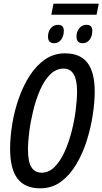

<svg xmlns="http://www.w3.org/2000/svg" viewBox="-20 -1014 557 1044"><path d="M259 -934 271 -994H517L505 -934ZM275 -779Q241 -779 241 -815Q241 -842 256 -860.5Q271 -879 296 -879Q327 -879 327 -846Q327 -818 312.5 -798.5Q298 -779 275 -779ZM430 -779Q396 -779 396 -815Q396 -842 411 -860.5Q426 -879 451 -879Q482 -879 482 -846Q482 -818 467.5 -798.5Q453 -779 430 -779ZM199 10Q116 10 75.5 -42.5Q35 -95 35 -205Q35 -270 47 -342Q59 -414 83 -481.5Q107 -549 142.5 -604Q178 -659 226 -691.5Q274 -724 333 -724Q416 -724 455.5 -672.5Q495 -621 495 -516Q495 -460 484.5 -390Q474 -320 452 -250Q430 -180 395 -121Q360 -62 311.5 -26Q263 10 199 10ZM206 -75Q245 -75 276 -105.5Q307 -136 330 -186Q353 -236 368.5 -295.5Q384 -355 391.5 -413.5Q399 -472 399 -518Q399 -641 326 -641Q284 -641 252 -608.5Q220 -576 197.5 -524Q175 -472 160.5 -412Q146 -352 139 -297Q132 -242 132 -204Q132 -134 151 -104.5Q170 -75 206 -75Z"/></svg>

Font: Noto Sans ExtraCondensed Medium
Style: Italic
Weight: 500
Width: 2
Italic angle: -12°
Designer: Monotype Design Team
Foundry: Monotype Imaging Inc.
Version: Version 2.013; ttfautohint (v1.8.4.7-5d5b)